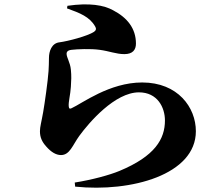

<svg xmlns="http://www.w3.org/2000/svg" viewBox="-20 -814 1040 894"><path d="M423 -691C429 -681 428 -673 418 -666C388 -646 296 -622 257 -617C220 -613 208 -574 208 -545C208 -517 207 -505 206 -483C203 -437 188 -332 181 -292C173 -246 166 -224 166 -203C166 -175 175 -154 196 -131C218 -106 241 -92 264 -92C305 -92 318 -138 349 -181C395 -244 515 -384 627 -384C713 -384 748 -314 748 -253C748 -167 702 -87 536 -18C490 1 410 23 328 36L330 55C592 82 892 -1 892 -203C892 -314 808 -430 642 -430C489 -430 362 -332 313 -310C305 -306 301 -308 300 -319C298 -339 308 -374 310 -410C312 -441 313 -459 310 -490C307 -523 290 -546 290 -564C290 -571 294 -580 313 -582C338 -585 401 -588 444 -582C489 -576 521 -562 559 -562C598 -562 613 -582 613 -611C613 -682 572 -732 507 -766C464 -790 397 -802 294 -787L292 -775C353 -753 397 -736 423 -691Z"/></svg>

Font: Noto Serif TC Black
Style: Regular
Weight: 900
Version: Version 1.001;PS 1.001;hotconv 16.6.54;makeotf.lib2.5.65590